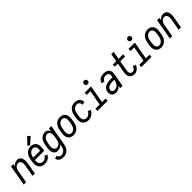

<svg xmlns="http://www.w3.org/2000/svg" viewBox="425 -2603 4646 4646"><g transform="rotate(-45 2748.0 -280.0)"><path d="M-4 0 89 -530H170L158 -464Q163 -469 167 -475Q194 -505 230 -521.5Q266 -538 304 -538Q337 -538 365.5 -523Q394 -508 409 -480.5Q424 -453 429.5 -421Q435 -389 433.5 -355.5Q432 -322 427 -289L376 0H295L348 -301Q353 -329 353 -356.5Q353 -384 344.5 -409Q336 -434 315 -450Q294 -466 266 -466Q233 -466 202.5 -446Q172 -426 157 -395Q142 -367 136 -337L135 -331V-329L77 0Z M719 8Q677 8 637.5 -5Q598 -18 571 -47.5Q544 -77 533 -116.5Q522 -156 526 -199.5Q530 -243 537 -286Q544 -322 552 -358Q560 -394 579.5 -427.5Q599 -461 628.5 -487.5Q658 -514 695 -526Q732 -538 768 -538Q804 -538 837.5 -526Q871 -514 894.5 -489Q918 -464 929 -431Q940 -398 940.5 -361.5Q941 -325 935 -289L924 -229H609Q608 -216 606 -202Q602 -166 613.5 -133Q625 -100 654 -82Q683 -64 719 -64Q799 -64 846 -139L917 -107Q895 -72 864 -45Q833 -18 795 -5Q757 8 719 8ZM621 -301H856Q861 -329 860.5 -357.5Q860 -386 850.5 -411Q841 -436 818 -451Q795 -466 767 -466Q734 -466 703.5 -448Q673 -430 654.5 -400Q636 -370 629 -338Q625 -320 621 -301ZM774 -561 724 -608 886 -773 947 -715Z M1152 213Q1111 213 1073 201.5Q1035 190 1009 161.5Q983 133 974 95L1047 66Q1052 89 1067 107Q1082 125 1104.5 133Q1127 141 1152 141Q1179 141 1205.5 129Q1232 117 1251 94.5Q1270 72 1280.5 46.5Q1291 21 1296 -6L1307 -68Q1303 -63 1298 -57Q1272 -26 1235 -9Q1198 8 1160 8Q1122 8 1090 -11Q1058 -30 1043 -63.5Q1028 -97 1024.5 -134.5Q1021 -172 1026 -211Q1031 -250 1038 -289Q1046 -332 1057.5 -375Q1069 -418 1097 -456.5Q1125 -495 1167 -516.5Q1209 -538 1253 -538Q1286 -538 1314.5 -523Q1343 -508 1358 -480Q1367 -464 1373 -445L1388 -530H1469L1375 6Q1367 46 1350 84Q1333 122 1302 153Q1271 184 1231.5 198.5Q1192 213 1152 213ZM1198 -64Q1223 -64 1247.5 -75.5Q1272 -87 1289.5 -108.5Q1307 -130 1317 -154Q1324 -174 1329 -194L1338 -243L1346 -294Q1351 -322 1351.5 -350.5Q1352 -379 1344.5 -405.5Q1337 -432 1315.5 -449Q1294 -466 1266 -466Q1234 -466 1204 -448Q1174 -430 1155.5 -401Q1137 -372 1130 -340.5Q1123 -309 1117 -277Q1112 -250 1107.5 -222.5Q1103 -195 1104.5 -168Q1106 -141 1116 -116.5Q1126 -92 1148.5 -78Q1171 -64 1198 -64Z M1697 8Q1656 8 1619 -7Q1582 -22 1559.5 -53.5Q1537 -85 1529 -124Q1521 -163 1525.5 -204.5Q1530 -246 1538 -288Q1544 -323 1552.5 -359Q1561 -395 1580 -428.5Q1599 -462 1628.5 -488Q1658 -514 1694 -526Q1730 -538 1768 -538Q1808 -538 1845.5 -523Q1883 -508 1905.5 -476.5Q1928 -445 1936 -406Q1944 -367 1939 -325.5Q1934 -284 1927 -242Q1921 -207 1912.5 -171Q1904 -135 1884.5 -101.5Q1865 -68 1835.5 -42Q1806 -16 1769.5 -4Q1733 8 1697 8ZM1698 -64Q1730 -64 1760.5 -81.5Q1791 -99 1809 -128.5Q1827 -158 1834.5 -189.5Q1842 -221 1848 -252L1849 -257L1850 -266L1852 -275L1853 -284L1857 -307Q1861 -335 1860 -362Q1859 -389 1849 -413.5Q1839 -438 1816.5 -452Q1794 -466 1767 -466Q1734 -466 1704 -448.5Q1674 -431 1655.5 -401.5Q1637 -372 1630 -340.5Q1623 -309 1617 -278Q1612 -250 1608 -222.5Q1604 -195 1605 -168Q1606 -141 1616 -116.5Q1626 -92 1648 -78Q1670 -64 1698 -64Z M2214 8Q2171 8 2132.5 -5.5Q2094 -19 2068 -49Q2042 -79 2032 -119Q2022 -159 2026 -202Q2030 -245 2038 -287Q2044 -323 2052.5 -359Q2061 -395 2080 -428.5Q2099 -462 2128.5 -488Q2158 -514 2194.5 -526Q2231 -538 2267 -538Q2315 -538 2358 -520.5Q2401 -503 2424.5 -463Q2448 -423 2447 -375L2369 -359Q2370 -388 2358.5 -414.5Q2347 -441 2321.5 -453.5Q2296 -466 2267 -466Q2235 -466 2204.5 -448Q2174 -430 2155.5 -401Q2137 -372 2129.5 -340Q2122 -308 2117 -276Q2112 -248 2108 -219.5Q2104 -191 2106.5 -163Q2109 -135 2122.5 -111.5Q2136 -88 2160.5 -76Q2185 -64 2214 -64Q2242 -64 2269.5 -77Q2297 -90 2317 -113.5Q2337 -137 2350 -164L2421 -132Q2402 -92 2370 -59Q2338 -26 2296.5 -9Q2255 8 2214 8Z M2518 0V-72H2665L2733 -458H2610V-530H2827L2746 -72H2868V0ZM2806 -623Q2790 -623 2774.5 -630Q2759 -637 2751.5 -652.5Q2744 -668 2744 -685Q2744 -702 2751.5 -717.5Q2759 -733 2774.5 -740.5Q2790 -748 2806 -748Q2823 -748 2838.5 -740.5Q2854 -733 2861.5 -717.5Q2869 -702 2869 -685Q2869 -668 2861.5 -652.5Q2854 -637 2838.5 -630Q2823 -623 2806 -623Z M3158 8Q3124 8 3093 -2.5Q3062 -13 3041.5 -37.5Q3021 -62 3015.5 -95Q3010 -128 3016 -161Q3021 -191 3038 -219.5Q3055 -248 3082 -267.5Q3109 -287 3139 -297.5Q3169 -308 3199.5 -312.5Q3230 -317 3261 -317H3351L3358 -358Q3362 -380 3358 -401.5Q3354 -423 3340 -438Q3326 -453 3305.5 -459.5Q3285 -466 3262 -466Q3236 -466 3210 -457.5Q3184 -449 3165 -427.5Q3146 -406 3141 -380L3064 -400Q3072 -442 3103.5 -477Q3135 -512 3177.5 -525Q3220 -538 3262 -538Q3294 -538 3324.5 -531Q3355 -524 3380 -507.5Q3405 -491 3420.5 -465.5Q3436 -440 3439 -408.5Q3442 -377 3437 -345L3376 0H3295L3308 -76Q3305 -71 3301 -66Q3275 -31 3236.5 -11.5Q3198 8 3158 8ZM3172 -64Q3201 -64 3230.5 -76Q3260 -88 3282 -111.5Q3304 -135 3316.5 -163.5Q3329 -192 3334 -222L3338 -245H3261Q3236 -245 3211 -241Q3186 -237 3161 -226.5Q3136 -216 3117.5 -195.5Q3099 -175 3095 -150Q3091 -127 3099 -105Q3107 -83 3127.5 -73.5Q3148 -64 3172 -64Z M3786 8Q3745 8 3709 -8Q3673 -24 3652.5 -57Q3632 -90 3628.5 -130.5Q3625 -171 3632 -211L3676 -458H3573V-530H3689L3725 -735H3806L3770 -530H3923V-458H3757L3711 -199Q3707 -176 3707.5 -152.5Q3708 -129 3716.5 -108.5Q3725 -88 3743.5 -76Q3762 -64 3786 -64Q3810 -64 3832.5 -78.5Q3855 -93 3869.5 -115Q3884 -137 3892 -161L3965 -132Q3950 -95 3924 -62Q3898 -29 3861 -10.5Q3824 8 3786 8Z M4018 0V-72H4165L4233 -458H4110V-530H4327L4246 -72H4368V0ZM4306 -623Q4290 -623 4274.5 -630Q4259 -637 4251.5 -652.5Q4244 -668 4244 -685Q4244 -702 4251.5 -717.5Q4259 -733 4274.5 -740.5Q4290 -748 4306 -748Q4323 -748 4338.5 -740.5Q4354 -733 4361.5 -717.5Q4369 -702 4369 -685Q4369 -668 4361.5 -652.5Q4354 -637 4338.5 -630Q4323 -623 4306 -623Z M4697 8Q4656 8 4619 -7Q4582 -22 4559.5 -53.5Q4537 -85 4529 -124Q4521 -163 4525.5 -204.5Q4530 -246 4538 -288Q4544 -323 4552.5 -359Q4561 -395 4580 -428.5Q4599 -462 4628.5 -488Q4658 -514 4694 -526Q4730 -538 4768 -538Q4808 -538 4845.5 -523Q4883 -508 4905.5 -476.5Q4928 -445 4936 -406Q4944 -367 4939 -325.5Q4934 -284 4927 -242Q4921 -207 4912.5 -171Q4904 -135 4884.5 -101.5Q4865 -68 4835.5 -42Q4806 -16 4769.5 -4Q4733 8 4697 8ZM4698 -64Q4730 -64 4760.5 -81.5Q4791 -99 4809 -128.5Q4827 -158 4834.5 -189.5Q4842 -221 4848 -252L4849 -257L4850 -266L4852 -275L4853 -284L4857 -307Q4861 -335 4860 -362Q4859 -389 4849 -413.5Q4839 -438 4816.5 -452Q4794 -466 4767 -466Q4734 -466 4704 -448.5Q4674 -431 4655.5 -401.5Q4637 -372 4630 -340.5Q4623 -309 4617 -278Q4612 -250 4608 -222.5Q4604 -195 4605 -168Q4606 -141 4616 -116.5Q4626 -92 4648 -78Q4670 -64 4698 -64Z M4996 0 5089 -530H5170L5158 -464Q5163 -469 5167 -475Q5194 -505 5230 -521.5Q5266 -538 5304 -538Q5337 -538 5365.5 -523Q5394 -508 5409 -480.5Q5424 -453 5429.5 -421Q5435 -389 5433.5 -355.5Q5432 -322 5427 -289L5376 0H5295L5348 -301Q5353 -329 5353 -356.5Q5353 -384 5344.5 -409Q5336 -434 5315 -450Q5294 -466 5266 -466Q5233 -466 5202.5 -446Q5172 -426 5157 -395Q5142 -367 5136 -337L5135 -331V-329L5077 0Z"/></g></svg>

Font: Iosevka SS08
Style: Italic
Weight: 400
Italic angle: -10°
Monospace: yes
Designer: Belleve Invis
Foundry: Belleve Invis
Version: 2.1.0; ttfautohint (v1.8.2)